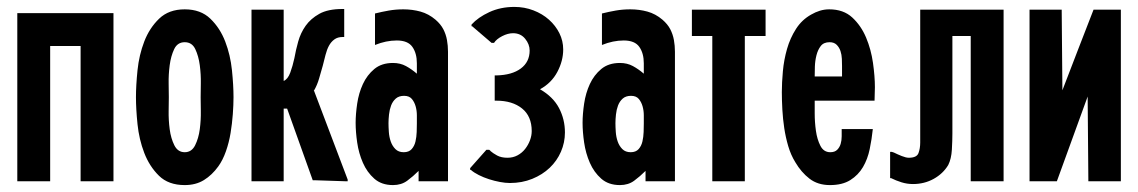

<svg xmlns="http://www.w3.org/2000/svg" viewBox="-20 -524 3289 555"><path d="M30 -486H308V0H213V-391H125V0H30Z M514 11Q467 11 439.5 -16Q412 -43 397 -82Q382 -121 377.5 -165Q373 -209 373 -243Q373 -277 377.5 -321Q382 -365 397 -404Q412 -443 440 -470Q468 -497 514 -497Q560 -497 588 -470Q616 -443 631 -404Q646 -365 650.5 -321Q655 -277 655 -243Q655 -221 653 -194Q651 -167 646.5 -139.5Q642 -112 633 -86.5Q624 -61 611 -43Q593 -18 569.5 -3.5Q546 11 514 11ZM514 -84Q534 -84 544 -104Q554 -124 557.5 -150.5Q561 -177 560.5 -203.5Q560 -230 560 -243Q560 -256 560.5 -282.5Q561 -309 557.5 -335.5Q554 -362 544.5 -382Q535 -402 514 -402Q493 -402 483.5 -382Q474 -362 470.5 -335.5Q467 -309 467.5 -282.5Q468 -256 468 -243Q468 -230 467.5 -203.5Q467 -177 470.5 -150.5Q474 -124 484 -104Q494 -84 514 -84Z M970 -417Q956 -417 946.5 -410Q937 -403 931 -392Q925 -381 921 -365.5Q917 -350 913 -334Q908 -317 902.5 -297.5Q897 -278 887 -261H888L985 -5V0H980L889 -3H884L810 -210H800V0H707V-496H800V-290Q812 -295 819 -314Q826 -333 831 -356Q835 -379 842 -404Q849 -429 863.5 -449.5Q878 -470 903 -484Q928 -498 970 -498H975V-417Z M1190 -30Q1174 -14 1157 -1.5Q1140 11 1116 11Q1083 11 1062 -7.5Q1041 -26 1029 -53.5Q1017 -81 1012.5 -112Q1008 -143 1008 -169Q1008 -194 1012.5 -224.5Q1017 -255 1029 -281Q1041 -307 1062 -324.5Q1083 -342 1116 -342Q1137 -342 1153.5 -333Q1170 -324 1185 -311V-341Q1185 -370 1172 -388.5Q1159 -407 1127 -407Q1096 -407 1064 -394V-485Q1084 -490 1104 -493.5Q1124 -497 1146 -497Q1172 -497 1195.5 -490.5Q1219 -484 1239 -467Q1254 -454 1261.5 -439.5Q1269 -425 1272 -408.5Q1275 -392 1275 -374.5Q1275 -357 1275 -339V0H1190ZM1147 -84Q1162 -84 1170 -93Q1178 -102 1181 -115Q1184 -128 1184.5 -142.5Q1185 -157 1185 -167Q1185 -177 1185 -190.5Q1185 -204 1181.5 -216.5Q1178 -229 1170.5 -238Q1163 -247 1148 -247Q1133 -247 1124 -239Q1115 -231 1110.5 -219Q1106 -207 1104.5 -193Q1103 -179 1103 -168Q1103 -157 1104 -142.5Q1105 -128 1109.5 -115Q1114 -102 1123 -93Q1132 -84 1147 -84Z M1345 -448H1343V-453Q1362 -474 1394.5 -489Q1427 -504 1467 -504Q1496 -504 1522 -494Q1548 -484 1567 -467Q1586 -450 1597 -428Q1608 -406 1608 -381Q1608 -348 1591 -316Q1574 -284 1541 -266Q1579 -244 1596 -211.5Q1613 -179 1613 -141Q1613 -112 1601.5 -85.5Q1590 -59 1569 -39Q1548 -19 1518.5 -7Q1489 5 1454 5Q1441 5 1425 2Q1409 -1 1393.5 -6Q1378 -11 1364 -18Q1350 -25 1341 -33H1339V-38L1386 -91H1394L1398 -88H1397Q1405 -81 1417 -74.5Q1429 -68 1447 -68Q1463 -68 1476 -75Q1489 -82 1498 -93.5Q1507 -105 1512 -118.5Q1517 -132 1517 -145Q1517 -188 1489 -210.5Q1461 -233 1415 -233H1410V-306H1415Q1460 -307 1485.5 -326Q1511 -345 1511 -378Q1511 -396 1498 -412Q1485 -428 1463 -428Q1448 -428 1431.5 -419.5Q1415 -411 1408 -400H1401Z M1846 -30Q1830 -14 1813 -1.5Q1796 11 1772 11Q1739 11 1718 -7.5Q1697 -26 1685 -53.5Q1673 -81 1668.5 -112Q1664 -143 1664 -169Q1664 -194 1668.5 -224.5Q1673 -255 1685 -281Q1697 -307 1718 -324.5Q1739 -342 1772 -342Q1793 -342 1809.5 -333Q1826 -324 1841 -311V-341Q1841 -370 1828 -388.5Q1815 -407 1783 -407Q1752 -407 1720 -394V-485Q1740 -490 1760 -493.5Q1780 -497 1802 -497Q1828 -497 1851.5 -490.5Q1875 -484 1895 -467Q1910 -454 1917.5 -439.5Q1925 -425 1928 -408.5Q1931 -392 1931 -374.5Q1931 -357 1931 -339V0H1846ZM1803 -84Q1818 -84 1826 -93Q1834 -102 1837 -115Q1840 -128 1840.5 -142.5Q1841 -157 1841 -167Q1841 -177 1841 -190.5Q1841 -204 1837.5 -216.5Q1834 -229 1826.5 -238Q1819 -247 1804 -247Q1789 -247 1780 -239Q1771 -231 1766.5 -219Q1762 -207 1760.5 -193Q1759 -179 1759 -168Q1759 -157 1760 -142.5Q1761 -128 1765.5 -115Q1770 -102 1779 -93Q1788 -84 1803 -84Z M1980 -420V-496H2193V-420H2133V0H2039V-420Z M2503 -151Q2500 -122 2494 -93Q2488 -64 2474.5 -41Q2461 -18 2438 -3.5Q2415 11 2379 11Q2344 11 2320 -7.5Q2296 -26 2279 -55Q2266 -76 2258.5 -101.5Q2251 -127 2247 -153.5Q2243 -180 2241.5 -207Q2240 -234 2240 -258Q2240 -285 2243 -318Q2246 -351 2255 -382.5Q2264 -414 2281 -440.5Q2298 -467 2325 -482Q2337 -489 2350 -493Q2363 -497 2377 -497Q2418 -497 2443.5 -473.5Q2469 -450 2483.5 -415.5Q2498 -381 2503.5 -342Q2509 -303 2509 -272Q2509 -262 2508.5 -252.5Q2508 -243 2508 -233H2335Q2335 -221 2335 -196Q2335 -171 2338.5 -146Q2342 -121 2351.5 -102.5Q2361 -84 2380 -84Q2393 -84 2400 -91Q2407 -98 2410 -108Q2413 -118 2413 -130Q2413 -142 2413 -151ZM2414 -333Q2414 -342 2413.5 -354Q2413 -366 2409.5 -376.5Q2406 -387 2398.5 -394.5Q2391 -402 2378 -402Q2361 -402 2352.5 -391Q2344 -380 2340 -364Q2336 -348 2335.5 -331.5Q2335 -315 2335 -303H2414Z M2733 -138Q2733 -118 2731.5 -91.5Q2730 -65 2721 -47Q2706 -22 2679 -7Q2652 8 2619 8Q2602 8 2586 3Q2570 -2 2556 -9H2553V-85H2558L2564 -83Q2574 -78 2586.5 -73Q2599 -68 2607 -68Q2630 -68 2635 -81.5Q2640 -95 2640 -112V-496H2881V0H2786V-420H2733Z M3220 0H3126V-4L3124 -245L3035 0H2956V-496H3049V-492L3051 -263Q3073 -321 3096 -380Q3119 -439 3141 -496H3220Z"/></svg>

Font: Osterbar
Style: Regular
Weight: 500
Width: 3
Designer: Peter Wiegel, Basierend auf Erbar schmal-halbfette Grotesk v. Jacob Erbar
Foundry: Peter Wiegel
Version: Version 1.0